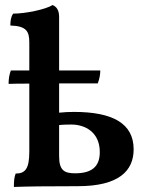

<svg xmlns="http://www.w3.org/2000/svg" viewBox="-20 -737 586 760"><path d="M273 -294C253 -294 234 -293 214 -291V-407H367C374 -425 377 -443 377 -458H214V-670C214 -698 203 -711 188 -717C162 -700 81 -683 32 -683C23 -670 21 -654 21 -636C86 -634 96 -612 96 -568V-458H23C17 -443 14 -425 14 -405C33 -406 62 -406 96 -406V-137C96 -69 80 -50 42 -50C36 -35 35 -19 35 3C89 1 158 0 288 0C451 0 509 -61 509 -146C509 -249 425 -294 273 -294ZM277 -51C234 -51 214 -63 214 -119V-242C232 -244 254 -244 263 -244C314 -244 375 -216 375 -135C375 -77 343 -51 277 -51Z"/></svg>

Font: Vollkorn Semibold
Style: Regular
Weight: 600
Designer: Friedrich Althausen
Foundry: Friedrich Althausen
Version: Version 4.015;PS 004.015;hotconv 1.0.88;makeotf.lib2.5.64775